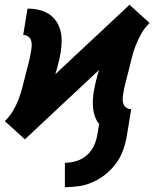

<svg xmlns="http://www.w3.org/2000/svg" viewBox="-35 -566 655 802"><path d="M236 216V114Q251 114 267 111Q283 108 298 101.5Q313 95 326 84Q339 73 348 59.5Q357 46 362.5 31Q368 16 371 0L379 -48Q368 -62 362 -78Q356 -94 354 -112Q352 -130 353 -148.5Q354 -167 357 -185Q361 -208 366.5 -230Q372 -252 379 -274L69 16L27 -22L-15 -60Q5 -79 19 -102.5Q33 -126 42.5 -151Q52 -176 58.5 -201.5Q65 -227 71.5 -252.5Q78 -278 84.5 -303Q91 -328 95 -354Q97 -365 97.5 -376.5Q98 -388 94.5 -398Q91 -408 82 -414Q73 -420 62 -420L80 -530Q104 -530 126.5 -525Q149 -520 167.5 -508.5Q186 -497 199 -478.5Q212 -460 217.5 -438Q223 -416 222.5 -392.5Q222 -369 218 -345Q214 -323 208.5 -300.5Q203 -278 196 -256L506 -546L548 -508L590 -470Q570 -451 556.5 -427.5Q543 -404 533 -379Q523 -354 516.5 -328.5Q510 -303 504 -277.5Q498 -252 491 -227Q484 -202 480 -176Q478 -165 477.5 -153.5Q477 -142 480.5 -132Q484 -122 493 -116Q502 -110 513 -110L495 0Q490 30 480 59Q470 88 451.5 114Q433 140 408 160.5Q383 181 354.5 194Q326 207 295.5 211.5Q265 216 236 216Z"/></svg>

Font: Iosevka Slab XBdExObl
Style: Regular
Weight: 800
Width: 7
Italic angle: -9°
Monospace: yes
Designer: Belleve Invis
Foundry: Belleve Invis
Version: Version 11.1.0; ttfautohint (v1.8.3)